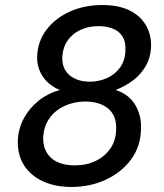

<svg xmlns="http://www.w3.org/2000/svg" viewBox="-20 -732 653 764"><path d="M264 12Q200 12 151 -10.5Q102 -33 75.5 -74.5Q49 -116 51 -174Q53 -221 75 -261.5Q97 -302 134 -331.5Q171 -361 218 -374Q174 -392 150 -428Q126 -464 128 -509Q130 -567 164.5 -613Q199 -659 257 -685.5Q315 -712 387 -712Q452 -712 495.5 -690.5Q539 -669 561 -631Q583 -593 581 -544Q579 -502 559.5 -468.5Q540 -435 508.5 -411.5Q477 -388 440 -374Q493 -357 518.5 -314Q544 -271 541 -216Q539 -147 500.5 -96Q462 -45 400 -16.5Q338 12 264 12ZM278 -74Q325 -74 361.5 -92Q398 -110 419.5 -141.5Q441 -173 442 -215Q445 -271 411 -299.5Q377 -328 319 -328Q275 -328 237 -310.5Q199 -293 176.5 -261Q154 -229 152 -186Q150 -135 182.5 -104.5Q215 -74 278 -74ZM338 -407Q373 -407 405 -421Q437 -435 457.5 -463Q478 -491 479 -531Q481 -566 467 -587.5Q453 -609 428 -618.5Q403 -628 372 -628Q332 -628 300 -613Q268 -598 249 -570.5Q230 -543 228 -506Q226 -458 257 -432.5Q288 -407 338 -407Z"/></svg>

Font: DM Sans Medium
Style: Italic
Weight: 500
Italic angle: -10°
Designer: Colophon Foundry, Jonny Pinhorn
Foundry: Colophon Foundry
Version: Version 4.004;gftools[0.9.30]